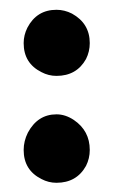

<svg xmlns="http://www.w3.org/2000/svg" viewBox="-20 -414 236 400"><path d="M167 -324.2Q167 -365.2 129.9 -385.7Q114.3 -393.6 97.7 -393.6Q56.6 -393.6 37.1 -356.4Q29.3 -340.8 29.3 -324.2Q29.3 -282.2 66.4 -263.7Q81.1 -255.9 97.7 -255.9Q139.6 -255.9 159.2 -291Q167 -306.6 167 -324.2ZM167 -101.6Q167 -141.6 133.8 -164.1Q116.2 -175.8 97.7 -175.8Q58.6 -175.8 38.1 -137.7Q29.3 -120.1 29.3 -101.6Q29.3 -59.6 66.4 -41Q81.1 -33.2 97.7 -33.2Q139.6 -33.2 159.2 -68.4Q167 -84 167 -101.6Z"/></svg>

Font: Abhaya Libre ExtraBold
Style: Regular
Weight: 800
Designer: Pushpananda Ekanayake, Sol Matas, Pathum Egodawatta
Foundry: Mooniak
Version: Version 1.050 ; ttfautohint (v1.6)